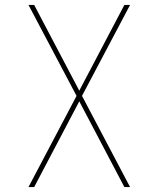

<svg xmlns="http://www.w3.org/2000/svg" viewBox="-20 -540 640 775"><path d="M95 215 289 -153 95 -520H118L300 -174L482 -520H505L311 -153L505 215H482L300 -131L118 215Z"/></svg>

Font: Iosevka Aile Thin
Style: Regular
Weight: 100
Designer: Belleve Invis
Foundry: Belleve Invis
Version: Version 31.1.0; ttfautohint (v1.8.4)